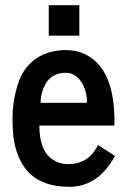

<svg xmlns="http://www.w3.org/2000/svg" viewBox="-20 -719 497 748"><path d="M169.9 -580.1V-698.7H289.1V-580.1ZM138.2 -318.4H318.8Q318.8 -356.4 305.7 -384.3Q280.3 -435.5 235.4 -435.5Q208.5 -435.5 188.2 -423.6Q168 -411.6 157.7 -392.6Q138.2 -356.9 138.2 -318.4ZM122.6 -492.2Q170.9 -523.9 236.3 -523.9Q297.9 -523.9 343.8 -487.3Q429.7 -418 425.8 -230H133.3Q133.3 -131.3 185.5 -97.2Q212.4 -79.6 241.9 -79.6Q271.5 -79.6 291 -86.9Q310.5 -94.2 322.3 -103.5Q334 -112.8 343.8 -125Q356.9 -142.1 361.8 -154.3L428.2 -111.3Q392.1 -48.3 351.1 -21.5Q305.7 8.8 251.2 8.8Q196.8 8.8 158.4 -5.4Q120.1 -19.5 95.9 -43Q71.8 -66.4 56.4 -99.9Q41 -133.3 34.9 -168.7Q28.8 -204.1 28.8 -258.1Q28.8 -312 41.5 -362.8Q54.2 -413.6 74.2 -443.6Q94.2 -473.6 122.6 -492.2Z"/></svg>

Font: News Cycle
Style: Bold
Weight: 700
Version: Version 0.5.1